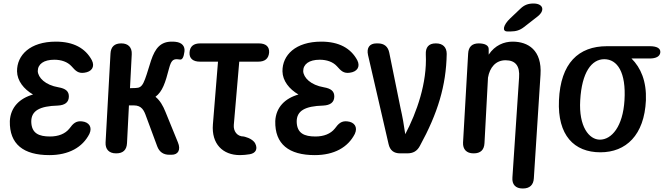

<svg xmlns="http://www.w3.org/2000/svg" viewBox="-20 -835 3784 1093"><path d="M460 -421C501 -426 522 -454 503 -492C466 -561 398 -598 298 -598C151 -598 76 -521 77 -429C78 -375 115 -328 168 -297C91 -275 40 -224 36 -146C33 -14 114 48 261 48C371 48 450 4 489 -73C507 -112 486 -140 447 -144C413 -148 396 -132 375 -103C351 -73 312 -58 265 -58C201 -58 160 -76 158 -141C157 -205 206 -231 309 -234C349 -236 371 -252 372 -284C373 -316 353 -331 313 -338C237 -351 197 -393 195 -430C195 -470 229 -495 289 -495C329 -495 364 -483 387 -458C410 -432 425 -416 460 -421Z M703 -20 714 -235H742C787 -235 800 -206 812 -172L875 -2C887 30 910 46 944 46H957C995 46 1010 17 993 -24L922 -198C908 -233 891 -263 865 -284C905 -314 921 -363 943 -448C954 -488 964 -498 987 -498C992 -498 999 -497 1006 -496C1018 -495 1026 -510 1030 -541C1034 -571 1017 -593 979 -597C971 -598 963 -598 958 -598C895 -598 864 -562 840 -491C799 -360 795 -335 752 -334L720 -333L730 -526C732 -565 710 -588 671 -588H670C632 -588 611 -569 609 -530L581 -24C579 15 601 38 640 38H642C680 38 701 19 703 -20Z M1453 -588H1120C1082 -588 1061 -571 1059 -536C1057 -502 1079 -484 1118 -484H1221L1192 -127C1183 -16 1248 48 1346 48C1364 48 1384 46 1402 43C1437 37 1448 12 1433 -18C1417 -49 1367 -58 1367 -58C1329 -58 1308 -89 1311 -124L1342 -484H1450C1488 -484 1509 -501 1512 -536C1514 -570 1493 -588 1453 -588Z M1971 -421C2012 -426 2033 -454 2014 -492C1977 -561 1909 -598 1809 -598C1662 -598 1587 -521 1588 -429C1589 -375 1626 -328 1679 -297C1602 -275 1551 -224 1547 -146C1544 -14 1625 48 1772 48C1882 48 1961 4 2000 -73C2018 -112 1997 -140 1958 -144C1924 -148 1907 -132 1886 -103C1862 -73 1823 -58 1776 -58C1712 -58 1671 -76 1669 -141C1668 -205 1717 -231 1820 -234C1860 -236 1882 -252 1883 -284C1884 -316 1864 -331 1824 -338C1748 -351 1708 -393 1706 -430C1706 -470 1740 -495 1800 -495C1840 -495 1875 -483 1898 -458C1921 -432 1936 -416 1971 -421Z M2258 38H2298C2331 38 2354 26 2370 -4C2472 -190 2520 -348 2523 -528C2523 -567 2500 -588 2462 -588H2460C2420 -588 2402 -565 2404 -525C2412 -363 2352 -194 2287 -71C2280 -122 2271 -172 2260 -220L2196 -535C2189 -570 2167 -588 2131 -588H2123C2084 -588 2066 -563 2075 -522L2192 -15C2200 21 2222 38 2258 38Z M2738 -20 2758 -393C2768 -451 2802 -492 2858 -492C2915 -492 2940 -459 2935 -394L2897 176C2894 215 2915 238 2955 238H2957C2995 238 3017 218 3019 180L3057 -410C3066 -550 2986 -598 2898 -598C2850 -598 2798 -578 2762 -524V-556C2762 -576 2741 -588 2705 -588C2668 -588 2647 -569 2645 -530L2616 -24C2614 15 2636 38 2675 38H2677C2715 38 2736 19 2738 -20ZM2868 -656H2888C2917 -656 2940 -663 2963 -681L3040 -741C3085 -776 3072 -815 3017 -815C2987 -815 2965 -807 2943 -786L2884 -730C2844 -692 2837 -656 2868 -656Z M3398 32C3543 32 3648 -65 3657 -264C3661 -373 3628 -449 3575 -502H3678C3715 -502 3737 -514 3739 -537C3741 -560 3719 -572 3679 -572H3435C3273 -572 3171 -475 3162 -264C3153 -65 3248 32 3398 32ZM3283 -264C3292 -424 3348 -498 3420 -498C3494 -498 3545 -424 3535 -264C3526 -115 3462 -40 3395 -40C3333 -40 3274 -115 3283 -264Z"/></svg>

Font: 寒蝉团圆体 Round
Style: Regular
Weight: 500
Designer: 寒蝉字型
Version: Version 2.700;Glyphs 3.1.1 (3135)